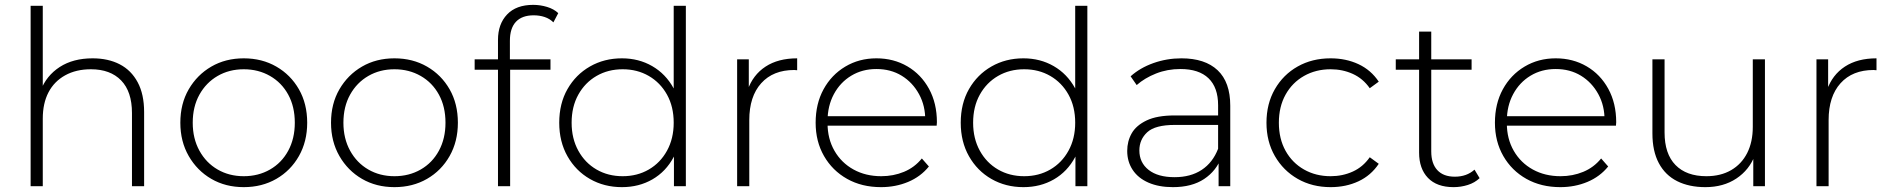

<svg xmlns="http://www.w3.org/2000/svg" viewBox="-20 -766 7782 790"><path d="M106 0V-742H156V-377L147 -393Q171 -455 226 -490.5Q281 -526 361 -526Q425 -526 472.5 -501.5Q520 -477 546.5 -427.5Q573 -378 573 -305V0H523V-301Q523 -389 478.5 -435Q434 -481 354 -481Q293 -481 248 -456Q203 -431 179.5 -386Q156 -341 156 -278V0Z M983 4Q908 4 849.5 -30Q791 -64 756.5 -124Q722 -184 722 -261Q722 -339 756.5 -398.5Q791 -458 849.5 -492Q908 -526 983 -526Q1058 -526 1117 -492Q1176 -458 1210 -398.5Q1244 -339 1244 -261Q1244 -184 1210 -124Q1176 -64 1117 -30Q1058 4 983 4ZM983 -41Q1043 -41 1091 -68.5Q1139 -96 1166 -146Q1193 -196 1193 -261Q1193 -327 1166 -376.5Q1139 -426 1091 -453.5Q1043 -481 983 -481Q923 -481 875.5 -453.5Q828 -426 800.5 -376.5Q773 -327 773 -261Q773 -196 800.5 -146Q828 -96 875.5 -68.5Q923 -41 983 -41Z M1603 4Q1528 4 1469.5 -30Q1411 -64 1376.5 -124Q1342 -184 1342 -261Q1342 -339 1376.5 -398.5Q1411 -458 1469.5 -492Q1528 -526 1603 -526Q1678 -526 1737 -492Q1796 -458 1830 -398.5Q1864 -339 1864 -261Q1864 -184 1830 -124Q1796 -64 1737 -30Q1678 4 1603 4ZM1603 -41Q1663 -41 1711 -68.5Q1759 -96 1786 -146Q1813 -196 1813 -261Q1813 -327 1786 -376.5Q1759 -426 1711 -453.5Q1663 -481 1603 -481Q1543 -481 1495.5 -453.5Q1448 -426 1420.5 -376.5Q1393 -327 1393 -261Q1393 -196 1420.5 -146Q1448 -96 1495.5 -68.5Q1543 -41 1603 -41Z M2029 0V-602Q2029 -667 2066.5 -706.5Q2104 -746 2174 -746Q2203 -746 2231 -737.5Q2259 -729 2277 -712L2257 -674Q2242 -689 2221 -696Q2200 -703 2176 -703Q2128 -703 2103 -676.5Q2078 -650 2078 -598V-510L2079 -486V0ZM1933 -479V-522H2245V-479Z M2539 4Q2466 4 2407.5 -29.5Q2349 -63 2315 -123Q2281 -183 2281 -261Q2281 -340 2315 -399.5Q2349 -459 2407.5 -492.5Q2466 -526 2539 -526Q2608 -526 2663.5 -494Q2719 -462 2751.5 -403Q2784 -344 2784 -261Q2784 -180 2752 -120Q2720 -60 2664.5 -28Q2609 4 2539 4ZM2542 -41Q2602 -41 2649.5 -68.5Q2697 -96 2724.5 -146Q2752 -196 2752 -261Q2752 -327 2724.5 -376.5Q2697 -426 2649.5 -453.5Q2602 -481 2542 -481Q2482 -481 2434.5 -453.5Q2387 -426 2359.5 -376.5Q2332 -327 2332 -261Q2332 -196 2359.5 -146Q2387 -96 2434.5 -68.5Q2482 -41 2542 -41ZM2753 0V-171L2762 -262L2752 -353V-742H2802V0Z M3013 0V-522H3061V-379L3056 -395Q3078 -458 3130 -492Q3182 -526 3260 -526V-477Q3257 -477 3254 -477.5Q3251 -478 3248 -478Q3161 -478 3112 -423.5Q3063 -369 3063 -272V0Z M3605 4Q3526 4 3465.5 -30Q3405 -64 3370.5 -124Q3336 -184 3336 -261Q3336 -339 3368.5 -398.5Q3401 -458 3458 -492Q3515 -526 3586 -526Q3657 -526 3713.5 -493Q3770 -460 3802.5 -400.5Q3835 -341 3835 -263Q3835 -260 3834.5 -256.5Q3834 -253 3834 -249H3373V-288H3807L3787 -269Q3788 -330 3761.5 -378.5Q3735 -427 3690 -454.5Q3645 -482 3586 -482Q3528 -482 3482.5 -454.5Q3437 -427 3411 -378.5Q3385 -330 3385 -268V-259Q3385 -195 3413.5 -145.5Q3442 -96 3492 -68.5Q3542 -41 3606 -41Q3656 -41 3699.5 -59Q3743 -77 3773 -114L3802 -81Q3768 -39 3716.5 -17.5Q3665 4 3605 4Z M4191 4Q4118 4 4059.5 -29.5Q4001 -63 3967 -123Q3933 -183 3933 -261Q3933 -340 3967 -399.5Q4001 -459 4059.5 -492.5Q4118 -526 4191 -526Q4260 -526 4315.5 -494Q4371 -462 4403.5 -403Q4436 -344 4436 -261Q4436 -180 4404 -120Q4372 -60 4316.5 -28Q4261 4 4191 4ZM4194 -41Q4254 -41 4301.5 -68.5Q4349 -96 4376.5 -146Q4404 -196 4404 -261Q4404 -327 4376.5 -376.5Q4349 -426 4301.5 -453.5Q4254 -481 4194 -481Q4134 -481 4086.5 -453.5Q4039 -426 4011.5 -376.5Q3984 -327 3984 -261Q3984 -196 4011.5 -146Q4039 -96 4086.5 -68.5Q4134 -41 4194 -41ZM4405 0V-171L4414 -262L4404 -353V-742H4454V0Z M4994 0V-119L4992 -137V-333Q4992 -406 4952.5 -444Q4913 -482 4837 -482Q4783 -482 4736.5 -463.5Q4690 -445 4657 -416L4632 -452Q4671 -487 4726 -506.5Q4781 -526 4841 -526Q4938 -526 4990 -477Q5042 -428 5042 -331V0ZM4806 4Q4748 4 4705.5 -14.5Q4663 -33 4640.5 -67Q4618 -101 4618 -145Q4618 -185 4636.5 -217.5Q4655 -250 4698 -270.5Q4741 -291 4813 -291H5005V-252H4814Q4733 -252 4700.5 -222Q4668 -192 4668 -147Q4668 -97 4706 -67Q4744 -37 4813 -37Q4879 -37 4924.5 -67Q4970 -97 4992 -154L5006 -120Q4985 -63 4934.5 -29.5Q4884 4 4806 4Z M5455 4Q5379 4 5319.5 -30Q5260 -64 5225.5 -124Q5191 -184 5191 -261Q5191 -339 5225.5 -399Q5260 -459 5319.5 -492.5Q5379 -526 5455 -526Q5518 -526 5569.5 -502Q5621 -478 5653 -430L5616 -403Q5588 -443 5546 -462Q5504 -481 5455 -481Q5394 -481 5345.5 -453.5Q5297 -426 5269.5 -376.5Q5242 -327 5242 -261Q5242 -195 5269.5 -145.5Q5297 -96 5345.5 -68.5Q5394 -41 5455 -41Q5504 -41 5546 -60Q5588 -79 5616 -119L5653 -92Q5621 -44 5569.5 -20Q5518 4 5455 4Z M5961 4Q5892 4 5855.5 -34Q5819 -72 5819 -138V-636H5869V-143Q5869 -93 5894 -66Q5919 -39 5966 -39Q6015 -39 6047 -68L6068 -33Q6048 -14 6019.5 -5Q5991 4 5961 4ZM5723 -479V-522H6035V-479Z M6400 4Q6321 4 6260.5 -30Q6200 -64 6165.5 -124Q6131 -184 6131 -261Q6131 -339 6163.5 -398.5Q6196 -458 6253 -492Q6310 -526 6381 -526Q6452 -526 6508.5 -493Q6565 -460 6597.5 -400.5Q6630 -341 6630 -263Q6630 -260 6629.5 -256.5Q6629 -253 6629 -249H6168V-288H6602L6582 -269Q6583 -330 6556.5 -378.5Q6530 -427 6485 -454.5Q6440 -482 6381 -482Q6323 -482 6277.5 -454.5Q6232 -427 6206 -378.5Q6180 -330 6180 -268V-259Q6180 -195 6208.5 -145.5Q6237 -96 6287 -68.5Q6337 -41 6401 -41Q6451 -41 6494.5 -59Q6538 -77 6568 -114L6597 -81Q6563 -39 6511.5 -17.5Q6460 4 6400 4Z M6997 4Q6930 4 6881 -20.5Q6832 -45 6805.5 -94.5Q6779 -144 6779 -217V-522H6829V-221Q6829 -133 6874 -87Q6919 -41 7001 -41Q7060 -41 7103 -66Q7146 -91 7169 -136.5Q7192 -182 7192 -244V-522H7242V0H7194V-145L7201 -128Q7178 -67 7124.5 -31.5Q7071 4 6997 4Z M7454 0V-522H7502V-379L7497 -395Q7519 -458 7571 -492Q7623 -526 7701 -526V-477Q7698 -477 7695 -477.5Q7692 -478 7689 -478Q7602 -478 7553 -423.5Q7504 -369 7504 -272V0Z"/></svg>

Font: Montserrat Thin Light
Style: Regular
Weight: 300
Version: Version 9.000